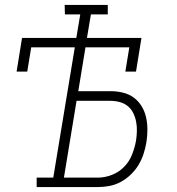

<svg xmlns="http://www.w3.org/2000/svg" viewBox="-20 -755 715 775"><path d="M128 0V-38H195L282 -564H106L90 -466H47L69 -602H288L304 -697H242L241 -735H415V-697H347L331 -602H551L529 -466H486L502 -564H325L296 -387H426Q452 -387 476.5 -381Q501 -375 520 -361Q539 -347 551.5 -326.5Q564 -306 569.5 -282Q575 -258 575 -232Q575 -206 571 -181Q567 -157 559.5 -134Q552 -111 539.5 -90Q527 -69 508.5 -51Q490 -33 468 -21Q446 -9 422.5 -4.5Q399 0 376 0ZM238 -38H375Q403 -38 431.5 -49Q460 -60 481 -81.5Q502 -103 513 -131Q524 -159 529 -187Q532 -206 532.5 -225.5Q533 -245 529.5 -263.5Q526 -282 518 -298.5Q510 -315 496 -326.5Q482 -338 463.5 -343Q445 -348 425 -348H289Z"/></svg>

Font: Iosevka Etoile Extralight
Style: Italic
Weight: 200
Italic angle: -9°
Designer: Belleve Invis
Foundry: Belleve Invis
Version: Version 22.1.2; ttfautohint (v1.8.4)